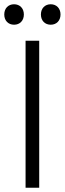

<svg xmlns="http://www.w3.org/2000/svg" viewBox="-24 -881 304 901"><path d="M96 -690V0H160V-690ZM214 -765C241 -765 260 -784 260 -813C260 -842 241 -861 214 -861C187 -861 168 -842 168 -813C168 -784 187 -765 214 -765ZM42 -765C69 -765 88 -784 88 -813C88 -842 69 -861 42 -861C15 -861 -4 -842 -4 -813C-4 -784 15 -765 42 -765Z"/></svg>

Font: Repo Light
Style: Regular
Weight: 300
Designer: Stefan Peev
Foundry: Context Ltd
Version: Version 001.502